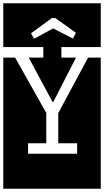

<svg xmlns="http://www.w3.org/2000/svg" viewBox="-32 -937 634 1170"><path d="M232 -586V-650H-12V-917H582V-650H342V-586H431L293 -316H288L143 -586ZM412 -702 431 -737 305 -827H284L157 -734L176 -701L292 -764ZM582 213H-12V-586H60L250 -249V-64H139V0H438V-64H323V-248L505 -586H582Z"/></svg>

Font: Zilla Slab Highlight Regular
Style: Regular
Weight: 400
Designer: Typotheque Type Foundry
Foundry: Typotheque type foundry
Version: Version 1.1; 2017; ttfautohint (v1.6)